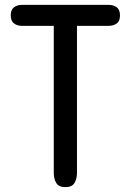

<svg xmlns="http://www.w3.org/2000/svg" viewBox="-20 -769 540 793"><path d="M250 3.9Q222.7 3.9 212.4 -13.2Q202.1 -30.3 202.1 -54.7V-662.1H72.3Q50.8 -662.1 37.6 -672.4Q24.4 -682.6 24.4 -706.1Q24.4 -728.5 37.6 -738.8Q50.8 -749 72.3 -749H426.8Q449.2 -749 462.4 -738.8Q475.6 -728.5 475.6 -705.1Q475.6 -681.6 461.9 -671.9Q448.2 -662.1 426.8 -662.1H297.9V-54.7Q297.9 -30.3 287.6 -13.2Q277.3 3.9 250 3.9Z"/></svg>

Font: Kosugi Maru
Style: Regular
Weight: 400
Designer: MOTOYA
Version: Version 4.002